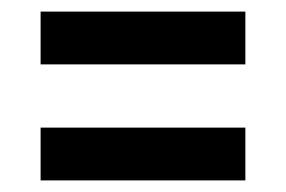

<svg xmlns="http://www.w3.org/2000/svg" viewBox="-20 -438 493 331"><path d="M50 -327V-418H403V-327ZM50 -127V-218H403V-127Z"/></svg>

Font: Alumni Sans Thin ExtraBold
Style: Regular
Weight: 800
Version: Version 1.018